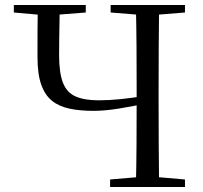

<svg xmlns="http://www.w3.org/2000/svg" viewBox="-20 -748 812 768"><path d="M160.4 -686.9 35.4 -698V-728H323.1V-698L181.4 -686.9ZM353.5 -304.6Q300.7 -304.6 259 -313.2Q217.2 -321.8 188.5 -344.4Q159.9 -367.1 144.9 -409.5Q130 -452 130 -519.5Q130 -572.1 130.1 -624.3Q130.2 -676.5 131.2 -728H218.9Q218.7 -696.4 218 -661.3Q217.4 -626.1 216.9 -591.8Q216.4 -557.4 216.4 -527.6Q216.4 -455.8 232 -416.6Q247.6 -377.3 282.8 -362Q318.1 -346.7 375.4 -346.7Q413.5 -346.7 463.3 -351.5Q513.1 -356.4 571.4 -367V-335.7Q515.5 -323.7 457.8 -314.1Q400 -304.6 353.5 -304.6ZM420.4 0V-30.1L561.5 -42.1H582L719.9 -30.1V0ZM523.4 0Q525.6 -83.6 526.1 -168.3Q526.6 -252.9 526.6 -342.2V-391.1Q526.6 -476.1 526.1 -560.4Q525.6 -644.8 523.4 -728H616.4Q615.4 -645.2 614.9 -560.7Q614.4 -476.1 614.4 -391.1V-336.8Q614.4 -252.2 614.9 -168.1Q615.4 -84.1 616.4 0ZM561.5 -686.9 422.6 -698V-728H719.9V-698L582 -686.9Z"/></svg>

Font: Noto Serif KR ExtraLight
Style: Regular
Weight: 200
Designer: Ryoko NISHIZUKA 西塚涼子 (kana & ideographs); Frank Grießhammer (Latin, Greek & Cyrillic); Wenlong ZHANG 张文龙 (bopomofo); San
Foundry: Adobe
Version: Version 2.002-H1;hotconv 1.1.0;makeotfexe 2.6.0